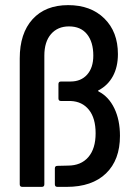

<svg xmlns="http://www.w3.org/2000/svg" viewBox="-20 -729 526 749"><path d="M246 -709Q334 -709 387 -657Q440 -605 440 -518Q440 -468 420.5 -432Q401 -396 365 -377Q360 -375 365 -372Q404 -352 426 -306.5Q448 -261 448 -199Q448 -105 393.5 -52.5Q339 0 240 0H204Q194 0 194 -10V-72Q194 -82 204 -82L245 -83Q296 -83 324.5 -116Q353 -149 353 -209Q353 -268 327 -300.5Q301 -333 256 -335H218Q208 -335 208 -345V-401Q208 -411 218 -411H255Q296 -411 320 -438Q344 -465 344 -512Q344 -565 319.5 -595.5Q295 -626 249 -626Q205 -626 179 -596Q153 -566 153 -512V-10Q153 0 143 0H67Q57 0 57 -10V-501Q57 -599 107 -654Q157 -709 246 -709Z"/></svg>

Font: Barlow Semi Condensed Medium
Style: Regular
Weight: 500
Width: 4
Designer: Jeremy Tribby
Foundry: Tribby Type
Version: Version 1.422; ttfautohint (v1.8)